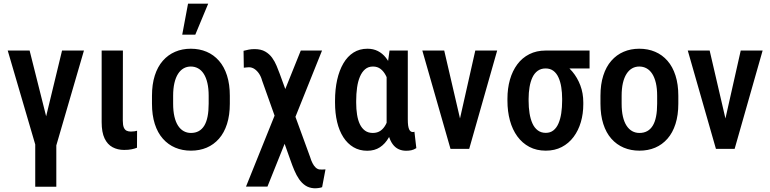

<svg xmlns="http://www.w3.org/2000/svg" viewBox="-20 -800 4138 1032"><path d="M282.7 -52.7V203.6H169.4V-52.7ZM216.3 -126.5 313.5 -528.3H431.2L277.3 0H202.1ZM139.2 -528.3 240.7 -124.5 251 0H176.3L21.5 -528.3Z M526.4 -528.3H640.6L640.1 -151.4Q640.1 -127.4 645.5 -114.7Q650.9 -102.1 660.6 -97.4Q670.4 -92.8 683.6 -92.8Q693.4 -92.8 702.6 -94.2Q711.9 -95.7 716.8 -97.2L716.3 -5.9Q704.1 -1 687.5 2.4Q670.9 5.9 647 5.9Q612.3 5.9 585 -8.8Q557.6 -23.4 542 -56.2Q526.4 -88.9 526.4 -143.6Z M796.9 -242.7V-285.2Q796.9 -346.7 812 -394Q827.1 -441.4 855.2 -473.4Q883.3 -505.4 921.4 -521.7Q959.5 -538.1 1005.4 -538.1Q1052.2 -538.1 1090.6 -521.7Q1128.9 -505.4 1157 -473.4Q1185.1 -441.4 1200.2 -394Q1215.3 -346.7 1215.3 -285.2V-242.7Q1215.3 -181.2 1200.2 -133.8Q1185.1 -86.4 1157 -54.4Q1128.9 -22.5 1090.8 -6.3Q1052.7 9.8 1006.3 9.8Q960.4 9.8 922.1 -6.3Q883.8 -22.5 855.5 -54.4Q827.1 -86.4 812 -133.8Q796.9 -181.2 796.9 -242.7ZM910.6 -285.2V-242.7Q910.6 -203.1 917.5 -173.6Q924.3 -144 937 -124.5Q949.7 -105 967.3 -95.2Q984.9 -85.4 1006.3 -85.4Q1030.3 -85.4 1048.1 -95.2Q1065.9 -105 1077.9 -124.5Q1089.8 -144 1095.7 -173.6Q1101.6 -203.1 1101.6 -242.7V-285.2Q1101.6 -324.2 1094.7 -353.8Q1087.9 -383.3 1075.2 -403.1Q1062.5 -422.9 1044.7 -432.6Q1026.9 -442.4 1005.4 -442.4Q984.4 -442.4 967 -432.6Q949.7 -422.9 937 -403.1Q924.3 -383.3 917.5 -353.8Q910.6 -324.2 910.6 -285.2ZM959.5 -613.8 990.7 -780.3H1099.1L1029.8 -613.8Z M1710.9 -528.3 1417.5 203.1H1302.2L1596.7 -528.3ZM1348.1 -536.1Q1382.8 -536.1 1405.5 -522.9Q1428.2 -509.8 1442.9 -489.3Q1457.5 -468.8 1466.8 -446Q1476.1 -423.3 1483.4 -403.8L1647 44.4Q1652.3 62.5 1659.7 76.9Q1667 91.3 1676.3 100.1Q1685.5 108.9 1696.8 110.8Q1702.6 111.3 1712.9 111.3Q1723.1 111.3 1729.5 110.4L1711.4 206.1Q1702.6 209.5 1690.4 210.9Q1678.2 212.4 1667.5 211.9Q1640.6 210 1621.3 197Q1602.1 184.1 1587.6 163.1Q1573.2 142.1 1562.3 116.2Q1551.3 90.3 1542 63.5L1388.7 -367.2Q1383.3 -387.7 1372.6 -403.8Q1361.8 -419.9 1347.9 -429.2Q1334 -438.5 1317.9 -438.5Q1312.5 -438.5 1304.2 -437.5Q1295.9 -436.5 1290.5 -436L1289.1 -526.9Q1302.7 -530.8 1317.4 -533.4Q1332 -536.1 1348.1 -536.1Z M1780.8 -248V-258.3Q1780.8 -319.8 1792.2 -370.8Q1803.7 -421.9 1825.7 -459.5Q1847.7 -497.1 1880.1 -517.6Q1912.6 -538.1 1955.1 -538.1Q1986.3 -538.1 2011 -525.6Q2035.6 -513.2 2054 -490Q2072.3 -466.8 2085 -434.3Q2097.7 -401.9 2105.5 -361.3Q2113.3 -320.8 2117.7 -273.9V-246.6Q2112.3 -189.5 2100.8 -142.6Q2089.4 -95.7 2070.1 -61.5Q2050.8 -27.3 2022.2 -8.5Q1993.7 10.3 1954.1 10.3Q1912.1 10.3 1879.9 -8.8Q1847.7 -27.8 1825.4 -62.5Q1803.2 -97.2 1792 -144.3Q1780.8 -191.4 1780.8 -248ZM1894.5 -257.8V-247.6Q1894.5 -213.4 1899.2 -183.8Q1903.8 -154.3 1914.3 -132.3Q1924.8 -110.4 1941.9 -97.9Q1959 -85.4 1983.9 -85.4Q2008.3 -85.4 2025.4 -97.4Q2042.5 -109.4 2053.7 -130.9Q2064.9 -152.3 2072 -180.4Q2079.1 -208.5 2084 -240.7V-274.4Q2080.6 -308.6 2073.5 -338.9Q2066.4 -369.1 2054.7 -392.6Q2043 -416 2025.9 -429.2Q2008.8 -442.4 1984.9 -442.4Q1959.5 -442.4 1942.4 -427.7Q1925.3 -413.1 1914.6 -387.7Q1903.8 -362.3 1899.2 -328.9Q1894.5 -295.4 1894.5 -257.8ZM2073.7 -528.3H2171.9V-158.7Q2171.9 -138.2 2173.8 -125Q2175.8 -111.8 2179.4 -104.2Q2183.1 -96.7 2188 -93.5Q2192.9 -90.3 2198.7 -90.3Q2202.1 -90.3 2204.1 -90.8Q2206.1 -91.3 2207.5 -92.3L2217.8 -3.9Q2204.1 4.9 2190.9 7.6Q2177.7 10.3 2163.1 10.3Q2140.6 10.3 2122.3 1.7Q2104 -6.8 2090.6 -25.1Q2077.1 -43.5 2068.8 -72.3Q2060.5 -101.1 2058.1 -141.1V-414.6Z M2437 -94.7 2534.7 -528.3H2652.3L2502 0H2429.2ZM2367.7 -528.3 2468.8 -93.3 2473.6 0H2401.4L2250 -528.3Z M2707.5 -258.3V-269.5Q2707.5 -324.7 2720.9 -371.8Q2734.4 -418.9 2760.5 -454.1Q2786.6 -489.3 2825.2 -508.8Q2863.8 -528.3 2912.6 -528.3Q2923.8 -524.9 2933.3 -512.2Q2942.9 -499.5 2957.3 -485.8Q2971.7 -472.2 2997.1 -464.4Q3029.8 -446.8 3056.6 -414.8Q3083.5 -382.8 3099.4 -340.8Q3115.2 -298.8 3115.2 -250V-239.3Q3115.2 -189 3102.1 -143.8Q3088.9 -98.6 3063 -64Q3037.1 -29.3 2999.5 -9.8Q2961.9 9.8 2913.6 9.8Q2863.8 9.8 2825.4 -10.5Q2787.1 -30.8 2760.7 -66.9Q2734.4 -103 2720.9 -152.1Q2707.5 -201.2 2707.5 -258.3ZM2821.3 -269V-258.3Q2821.3 -222.7 2826.2 -191.7Q2831.1 -160.6 2841.8 -136.7Q2852.5 -112.8 2870.4 -99.4Q2888.2 -85.9 2913.6 -85.9Q2938 -85.9 2954.8 -99.4Q2971.7 -112.8 2981.9 -136.7Q2992.2 -160.6 2996.8 -191.9Q3001.5 -223.1 3001.5 -258.8V-269.5Q3001.5 -302.2 2996.8 -331.5Q2992.2 -360.8 2981.9 -383.5Q2971.7 -406.2 2954.6 -419.2Q2937.5 -432.1 2912.6 -432.1Q2887.7 -432.1 2869.9 -419.2Q2852.1 -406.2 2841.6 -383.5Q2831.1 -360.8 2826.2 -331.3Q2821.3 -301.8 2821.3 -269ZM3148.9 -528.3V-432.1H2912.6V-528.3Z M3207.5 -242.7V-285.2Q3207.5 -346.7 3222.7 -394Q3237.8 -441.4 3265.9 -473.4Q3293.9 -505.4 3332 -521.7Q3370.1 -538.1 3416 -538.1Q3462.9 -538.1 3501.2 -521.7Q3539.6 -505.4 3567.6 -473.4Q3595.7 -441.4 3610.8 -394Q3626 -346.7 3626 -285.2V-242.7Q3626 -181.2 3610.8 -133.8Q3595.7 -86.4 3567.6 -54.4Q3539.6 -22.5 3501.5 -6.3Q3463.4 9.8 3417 9.8Q3371.1 9.8 3332.8 -6.3Q3294.4 -22.5 3266.1 -54.4Q3237.8 -86.4 3222.7 -133.8Q3207.5 -181.2 3207.5 -242.7ZM3321.3 -285.2V-242.7Q3321.3 -203.1 3328.1 -173.6Q3335 -144 3347.7 -124.5Q3360.4 -105 3377.9 -95.2Q3395.5 -85.4 3417 -85.4Q3440.9 -85.4 3458.7 -95.2Q3476.6 -105 3488.5 -124.5Q3500.5 -144 3506.3 -173.6Q3512.2 -203.1 3512.2 -242.7V-285.2Q3512.2 -324.2 3505.4 -353.8Q3498.5 -383.3 3485.8 -403.1Q3473.1 -422.9 3455.3 -432.6Q3437.5 -442.4 3416 -442.4Q3395 -442.4 3377.7 -432.6Q3360.4 -422.9 3347.7 -403.1Q3335 -383.3 3328.1 -353.8Q3321.3 -324.2 3321.3 -285.2Z M3863.8 -94.7 3961.4 -528.3H4079.1L3928.7 0H3856ZM3794.4 -528.3 3895.5 -93.3 3900.4 0H3828.1L3676.8 -528.3Z"/></svg>

Font: Roboto Condensed Medium
Style: Regular
Weight: 500
Designer: Christian Robertson
Foundry: Google
Version: Version 3.0